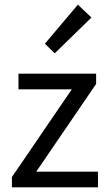

<svg xmlns="http://www.w3.org/2000/svg" viewBox="-20 -801 465 821"><path d="M31 0V-44L287 -419H59V-486H391V-442L135 -67H399V0ZM214 -573 172 -614 313 -781 371 -726Z"/></svg>

Font: Giro Regular
Style: Regular
Weight: 400
Designer: Paul D. Hunt
Foundry: Adobe Systems Incorporated
Version: Version 1.000;PS 1.0;hotconv 1.0.88;makeotf.lib2.5.647800